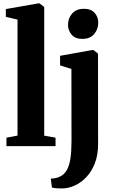

<svg xmlns="http://www.w3.org/2000/svg" viewBox="-20 -838 660 1101"><path d="M80.5 -60.5V-725.5L13.5 -741.5V-786L199 -818.5H206.5L233.5 -798.5V-60L298.5 -48.5V0H17V-48.5ZM338.5 242.5Q326 243 313.5 242.2Q301 241.5 291.5 240.2Q282 239 278 237.5L271 186.5Q279 186.5 294 184.2Q309 182 324 174.5Q348.5 163 363 137.5Q377.5 112 383.8 71Q390 30 390 -27L389.5 -442.5L324.5 -463V-518L508 -551H516L542 -530.5L542.5 -12.5Q542.5 51 523.8 98.8Q505 146.5 474.5 178.2Q444 210 408.2 226Q372.5 242 338.5 242.5ZM451.5 -615Q411.5 -615 390.8 -639.2Q370 -663.5 370 -695Q370 -733 393.5 -760.2Q417 -787.5 461.5 -787.5H462.5Q502 -787.5 522.8 -764Q543.5 -740.5 543.5 -709Q543.5 -671 520.2 -643Q497 -615 452.5 -615Z"/></svg>

Font: Merriweather 60pt ExtraBold
Style: Regular
Weight: 800
Version: Version 2.100